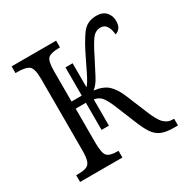

<svg xmlns="http://www.w3.org/2000/svg" viewBox="-130 -654 744 766"><g transform="rotate(-30 241.5 -271.0)"><path d="M25 0V-31H33Q57 -31 71 -36Q85 -41 90.5 -57Q96 -73 96 -106V-433Q96 -480 82 -492.5Q68 -505 29 -505H19V-536H224V-505H220Q183 -505 169.5 -493.5Q156 -482 156 -436V-295H203V-425H236V-314Q249 -329 263.5 -358.5Q278 -388 296 -425Q320 -475 344 -508.5Q368 -542 412 -542Q441 -542 456 -525.5Q471 -509 471 -484Q471 -464 462.5 -453Q454 -442 442 -439Q440 -464 430.5 -478.5Q421 -493 403 -493Q379 -493 363 -471Q347 -449 325 -404Q303 -361 287.5 -331.5Q272 -302 254 -289Q296 -284 318 -263.5Q340 -243 356 -204L394 -112Q413 -64 430 -47.5Q447 -31 467 -31H476V0H458Q422 0 400.5 -9Q379 -18 364 -40.5Q349 -63 333 -104L297 -192Q284 -223 272 -238.5Q260 -254 237 -258V-137H203V-262H156V-106Q156 -57 168 -44Q180 -31 214 -31H220V0Z"/></g></svg>

Font: Noto Serif ExtraCondensed Light
Style: Regular
Weight: 300
Width: 2
Designer: Monotype Design Team
Foundry: Monotype Imaging Inc.
Version: Version 2.014; ttfautohint (v1.8.4.7-5d5b)